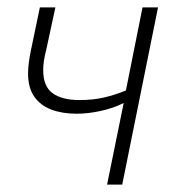

<svg xmlns="http://www.w3.org/2000/svg" viewBox="-20 -500 490 520"><path d="M270 0 315 -221Q287 -207 252.5 -199.5Q218 -192 188 -192Q149 -192 119.5 -203Q90 -214 73 -238Q56 -262 56 -301Q56 -327 64 -365L88 -480H130L105 -364Q101 -349 99 -335.5Q97 -322 97 -310Q97 -266 122.5 -247.5Q148 -229 196 -229Q232 -229 262 -236Q292 -243 321 -255L366 -480H408L311 0Z"/></svg>

Font: Source Sans 3 Light
Style: Italic
Weight: 300
Italic angle: -11°
Designer: Paul D. Hunt
Foundry: Adobe
Version: Version 3.046;hotconv 1.0.118;makeotfexe 2.5.65603